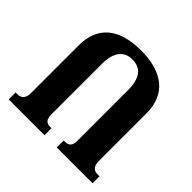

<svg xmlns="http://www.w3.org/2000/svg" viewBox="-178 -907 1088 1088"><g transform="rotate(45 365.5 -363.5)"><path d="M683 -56C660 -56 638 -71 638 -112V-498C638 -648 538 -727 365 -727C185 -727 94 -645 94 -499V-112C94 -71 71 -56 49 -56H30V0H317V-56H305C277 -56 261 -71 261 -112V-515C261 -610 300 -656 365 -656C435 -656 471 -611 471 -516V-106C471 -69 453 -56 427 -56H415V0H702V-56Z"/></g></svg>

Font: Noto Serif Georgian SemiCondensed ExtraBold
Style: Regular
Weight: 800
Width: 4
Designer: Monotype Design Team, Akaki Razmadze
Foundry: Google LLC
Version: Version 2.003